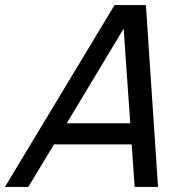

<svg xmlns="http://www.w3.org/2000/svg" viewBox="-96 -740 762 760"><path d="M437 0H529.5L481.5 -720H357.5L-76.5 0H16L117.7 -168.5H425.2ZM168.1 -252 393.4 -626.5 419.6 -252Z"/></svg>

Font: Manrope
Style: MediumItalic
Weight: 500
Italic angle: -15°
Designer: Mikhail Sharanda
Foundry: Mikhail Sharanda
Version: Version 4.502;hotconv 1.0.109;makeotfexe 2.5.65596